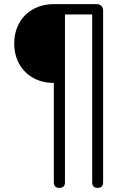

<svg xmlns="http://www.w3.org/2000/svg" viewBox="-20 -725 612 931"><path d="M241 159V-323Q184 -323 140.5 -347.5Q97 -372 73 -415.5Q49 -459 49 -514Q49 -569 73 -612.5Q97 -656 141 -680.5Q185 -705 243 -705H447Q463 -705 471.5 -696.5Q480 -688 480 -672V159Q480 186 453 186Q427 186 427 159V-655H295V159Q295 186 268 186Q241 186 241 159Z"/></svg>

Font: SN Pro Light
Style: Regular
Weight: 300
Designer: Tobias Whetton
Foundry: Supernotes
Version: Version 1.002